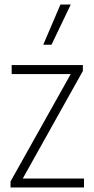

<svg xmlns="http://www.w3.org/2000/svg" viewBox="-20 -828 415 848"><path d="M80.5 -39.5H351V0H26.5V-26.5L292.5 -501H31.5V-540.5H346V-514.5ZM171 -630.5 247 -808H292.5L207.5 -630.5Z"/></svg>

Font: Encode Sans Condensed ExLight
Style: Regular
Weight: 275
Width: 3
Designer: Multiple Designers
Foundry: Impallari Type
Version: Version 2.000